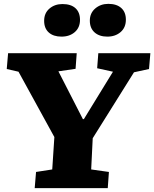

<svg xmlns="http://www.w3.org/2000/svg" viewBox="-20 -976 800 996"><path d="M410 -358H415L566 -604L484 -622L490 -700H760L753 -618L675 -601L461 -259L453 -97L545 -84L539 0H160L167 -84L251 -97L262 -265L76 -604L15 -618L22 -700H378L372 -619L283 -606ZM446 -869Q446 -908 474 -932Q502 -956 542 -956Q585 -956 609 -934.5Q633 -913 633 -874Q633 -833 605.5 -809.5Q578 -786 537 -786Q495 -786 470.5 -808Q446 -830 446 -869ZM209 -868Q209 -908 236.5 -931.5Q264 -955 304 -955Q348 -955 371.5 -933.5Q395 -912 395 -873Q395 -833 368 -809.5Q341 -786 299 -786Q257 -786 233 -807.5Q209 -829 209 -868Z"/></svg>

Font: Literata 12pt ExtraBold
Style: Italic
Weight: 800
Italic angle: -2°
Designer: Latin by Veronika Burian and Jose Scaglione. Greek by Irene Vlachou. Cyrillic by Vera Evstafieva
Foundry: TypeTogether
Version: Version 3.002